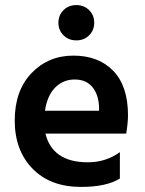

<svg xmlns="http://www.w3.org/2000/svg" viewBox="-20 -731 569 756"><path d="M280.5 -711Q311 -711 331 -691Q351 -671 351 -641.5Q351 -612 331 -592Q311 -572 280.5 -572Q250 -572 230 -592Q210 -612 210 -641.5Q210 -671 230 -691Q250 -711 280.5 -711ZM157 -295H370V-310Q368 -359 343.5 -388.5Q319 -418 274 -418Q229 -418 197.5 -386.5Q166 -355 157 -295ZM299 5Q178 5 108 -67Q38 -139 38 -256.5Q38 -374 104 -443Q170 -512 269 -512Q368 -512 426 -452Q484 -392 484 -277Q484 -249 477 -205H159Q172 -150 213.5 -121Q255 -92 326 -92Q397 -92 452 -132V-28Q399 5 299 5Z"/></svg>

Font: Hind Jalandhar SemiBold
Style: Regular
Weight: 600
Designer: Namrata Goyal
Foundry: Indian Type Foundry
Version: Version 0.702;PS 1.0;hotconv 1.0.81;makeotf.lib2.5.63406